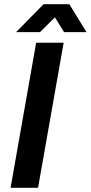

<svg xmlns="http://www.w3.org/2000/svg" viewBox="-20 -888 429 908"><path d="M30 0 151 -686H281L160 0ZM56 -736 186 -868H308L389 -736H283L218 -841L274 -840L169 -736Z"/></svg>

Font: Archivo SemiBold SemiBold
Style: Italic
Weight: 600
Italic angle: -10°
Version: Version 2.001